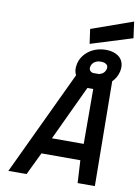

<svg xmlns="http://www.w3.org/2000/svg" viewBox="-110 -1124 872 1196"><g transform="rotate(10 326.5 -526.0)"><path d="M607 -730Q598 -691 569 -662L576 0H467L459 -143H213L144 0H29L341 -660Q325 -687 334 -730Q340 -758 356 -780Q372 -802 393.5 -817Q415 -832 441.5 -840Q468 -848 497 -848Q525 -848 548.5 -840Q572 -832 587 -817Q602 -802 607.5 -780Q613 -758 607 -730ZM261 -247H462L461 -594H424ZM639 -1052 653 -949 390 -867 377 -959ZM419 -730Q412 -700 442 -692H480Q514 -700 522 -730Q527 -749 515 -759.5Q503 -770 479 -770Q456 -770 440 -759.5Q424 -749 419 -730Z"/></g></svg>

Font: Panefresco 750wt
Style: Italic
Weight: 750
Foundry: Campivisivi & Chank Co
Version: Version 1.000